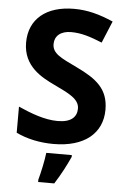

<svg xmlns="http://www.w3.org/2000/svg" viewBox="-62 -768 675 1033"><g transform="rotate(5 275.5 -251.5)"><path d="M511 -198C511 -310 446 -360 337 -412C247 -455 202 -475 202 -526C202 -569 234 -598 291 -598C345 -598 393 -583 459 -556L508 -674C434 -706 370 -724 296 -724C147 -724 54 -649 54 -521C54 -391 158 -340 224 -308C303 -270 363 -244 363 -191C363 -147 334 -115 260 -115C188 -115 114 -144 46 -174V-33C104 -5 174 10 248 10C416 10 511 -71 511 -198ZM352 71V61H214C209 104 195 169 184 208V221H271C305 168 332 115 352 71Z"/></g></svg>

Font: Noto Sans Bassa Vah
Style: Bold
Weight: 700
Designer: Monotype Design Team
Foundry: Monotype Imaging Inc.
Version: Version 2.002